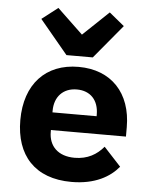

<svg xmlns="http://www.w3.org/2000/svg" viewBox="-56 -841 711 900"><g transform="rotate(5 300.0 -391.5)"><path d="M313.9 12.1C425.1 12.1 495 -29.8 535.2 -78.8L454.9 -165.8C422.9 -127.8 380 -101.9 318.9 -101.9C240.1 -101.9 197.1 -147 197.1 -213.1V-221.9H550.1V-266C550.1 -426.8 454.9 -528.1 301.1 -528.1C146 -528.1 50.1 -425.1 50.1 -256C50.1 -90.9 141 12.1 313.9 12.1ZM106.9 -736.9 239 -578.1H362.9L495 -736.9L424 -795.1L302.9 -680L182.2 -795.1ZM197.1 -305V-312.9C197.1 -378.9 237.9 -421.9 301.8 -421.9C366.1 -421.9 404.8 -380 404.8 -312.9V-305Z"/></g></svg>

Font: Margiela Mono Bold
Style: Regular
Weight: 700
Designer: Mike Abbink, Paul van der Laan, Pieter van Rosmalen
Foundry: Bold Monday
Version: Version 2.003 2021